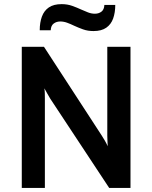

<svg xmlns="http://www.w3.org/2000/svg" viewBox="-20 -932 755 952"><path d="M88 0V-700H198L485 -259Q491.5 -249 499.8 -234.8Q508 -220.5 514 -207Q513.5 -219 512.8 -234Q512 -249 512 -259V-700H627V0H521.5L229 -443Q223 -453 214.8 -467.5Q206.5 -482 200 -494Q202 -482 202.2 -468.2Q202.5 -454.5 202.5 -443V0ZM443.5 -778Q415 -778 391.5 -786.5Q368 -795 347.5 -804.5Q330 -813 313 -819.2Q296 -825.5 278.5 -825.5Q260 -825.5 246.2 -815.2Q232.5 -805 231.5 -782H177Q177 -820.5 187.8 -849.8Q198.5 -879 222.2 -895.2Q246 -911.5 285.5 -911.5Q314 -911.5 337.8 -903Q361.5 -894.5 382 -885Q399.5 -877 416.5 -870.5Q433.5 -864 450.5 -864Q469.5 -864 483 -874.2Q496.5 -884.5 497.5 -907.5H551.5Q551.5 -869.5 541 -840.2Q530.5 -811 506.8 -794.5Q483 -778 443.5 -778Z"/></svg>

Font: Overpass SemiBold
Style: Regular
Weight: 600
Designer: Delve Withrington, Dave Bailey, Thomas Jockin
Foundry: Delve Fonts LLC
Version: Version 4.000